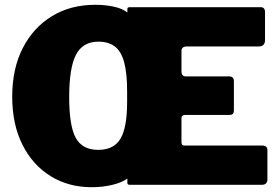

<svg xmlns="http://www.w3.org/2000/svg" viewBox="-20 -772 1170 802"><path d="M1075 -164Q1097 -164 1097 -145V-22Q1097 -13 1091.5 -6.5Q1086 0 1073 0H522Q512 0 512 -8V-26Q490 -10 450 0Q410 10 363 10Q266 10 191 -36.5Q116 -83 73.5 -168Q31 -253 31 -368Q31 -485 75 -571Q119 -657 197 -704.5Q275 -752 378 -752Q418 -752 454 -744.5Q490 -737 512 -720V-735Q512 -742 522 -742H1069Q1087 -742 1087 -721V-605Q1087 -578 1061 -578H761Q738 -578 738 -559V-474Q738 -453 756 -453H936Q957 -453 957 -433V-309Q957 -302 953 -297Q949 -292 939 -292H754Q738 -292 738 -278V-178Q738 -164 750 -164H1075ZM390 -146Q456 -146 483.5 -193Q511 -240 511 -346V-390Q511 -467 498.5 -512.5Q486 -558 459.5 -578Q433 -598 391 -598Q326 -598 297.5 -543.5Q269 -489 269 -366Q269 -246 296.5 -196Q324 -146 390 -146Z"/></svg>

Font: Libre Franklin Thin Black
Style: Regular
Weight: 900
Version: Version 3.000